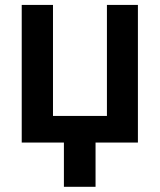

<svg xmlns="http://www.w3.org/2000/svg" viewBox="-20 -565 633 761"><path d="M66.1 -545.5H190V-105.5H403.8V-545.5H526.6V0H358.7V175.4H233.3V0H66.1Z"/></svg>

Font: DeltaSans SemiBold
Style: Regular
Weight: 600
Designer: Rasmus Andersson
Foundry: rsms
Version: Version 3.012